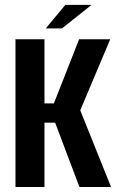

<svg xmlns="http://www.w3.org/2000/svg" viewBox="-20 -748 467 768"><path d="M41.9 0V-591H157.9V-334.5H195.6L296.5 -591H420.9L301 -306.7L424.2 0H297.7L200.6 -257.2H157.9V0ZM163 -634.4 241.3 -728.5H346.2L228 -634.4Z"/></svg>

Font: Alumni Sans Thin
Style: Regular
Weight: 100
Designer: Robert E. Leuschke
Foundry: Robert E. Leuschke
Version: Version 1.018